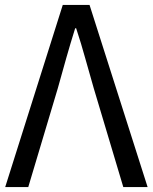

<svg xmlns="http://www.w3.org/2000/svg" viewBox="-20 -754 615 774"><path d="M1 0 233 -734H341L575 0H477L358 -398Q339 -463 323.5 -519.5Q308 -576 287 -640H283Q263 -576 247 -519.5Q231 -463 213 -398L94 0Z"/></svg>

Font: Chiron Sans HK TT
Style: Regular
Weight: 400
Designer: Ryoko NISHIZUKA 西塚涼子 (kana, bopomofo & ideographs); Paul D. Hunt (Latin, Greek & Cyrillic); Sandoll Communications 산돌커뮤니
Foundry: Adobe
Version: Version 2.022;hotconv 1.0.109;makeotfexe 2.5.65596